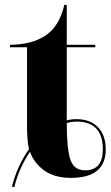

<svg xmlns="http://www.w3.org/2000/svg" viewBox="-20 -720 454 788"><path d="M39 48Q49 5 66.5 -32Q84 -69 103 -97Q120 -50 162 -20Q204 10 271 10Q414 10 414 -107Q414 -165 382 -198Q350 -231 294 -231Q272 -231 254 -226V-526H371V-536H254V-700H244Q224 -613 168 -575Q112 -537 21 -536V-526H91V-192Q91 -174 93 -148.5Q95 -123 99 -108Q50 -38 29 46ZM329 -21Q284 -21 269 -64.5Q254 -108 254 -215Q275 -221 294 -221Q402 -221 402 -107Q402 -21 329 -21Z"/></svg>

Font: Noto Serif Display SemiCondensed Extra
Style: Regular
Weight: 800
Width: 4
Designer: Monotype Design Team
Foundry: Monotype Imaging Inc.
Version: Version 1.900